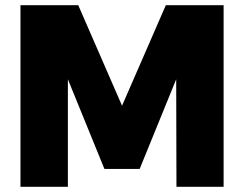

<svg xmlns="http://www.w3.org/2000/svg" viewBox="-20 -721 942 741"><path d="M59 0V-701H282L451 -313L620 -701H843V0H661L660 -415L519 -69H383L242 -415V0Z"/></svg>

Font: Trueno
Style: ExBd
Weight: 800
Designer: Julieta Ulanovsky
Foundry: Julieta Ulanovsky
Version: Version 3.001b